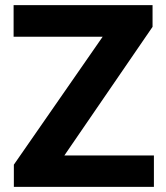

<svg xmlns="http://www.w3.org/2000/svg" viewBox="-20 -731 648 751"><path d="M582 -123V0H72.8V-123ZM576.7 -626 147.5 0H34.2V-86.9L467.3 -710.9H576.7ZM523.9 -710.9V-587.4H33.2V-710.9Z"/></svg>

Font: Roboto ExtraBold
Style: Regular
Weight: 800
Designer: Christian Robertson
Foundry: Google
Version: Version 3.009; 2024